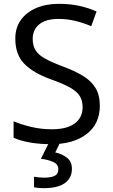

<svg xmlns="http://www.w3.org/2000/svg" viewBox="-20 -744 589 1004"><path d="M502 -191Q502 -96 433 -43Q364 10 247 10Q187 10 136 1Q85 -8 51 -24V-110Q87 -94 140.5 -81Q194 -68 251 -68Q331 -68 371.5 -99Q412 -130 412 -183Q412 -218 397 -242Q382 -266 345.5 -286.5Q309 -307 244 -330Q153 -363 106.5 -411Q60 -459 60 -542Q60 -599 89 -639.5Q118 -680 169.5 -702Q221 -724 288 -724Q347 -724 396 -713Q445 -702 485 -684L457 -607Q420 -623 376.5 -634Q333 -645 286 -645Q219 -645 185 -616.5Q151 -588 151 -541Q151 -505 166 -481Q181 -457 215 -438Q249 -419 307 -397Q370 -374 413.5 -347.5Q457 -321 479.5 -284Q502 -247 502 -191ZM356 139Q356 187 319 213.5Q282 240 208 240Q176 240 158 235V180Q167 182 182 183.5Q197 185 211 185Q247 185 266 175.5Q285 166 285 141Q285 115 258.5 103Q232 91 194 86L237 0H295L269 53Q305 61 330.5 81Q356 101 356 139Z"/></svg>

Font: RS Noto Sans
Style: Regular
Weight: 400
Designer: Monotype Design Team
Foundry: Monotype Imaging Inc.
Version: Version 3.10